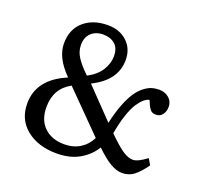

<svg xmlns="http://www.w3.org/2000/svg" viewBox="-126 -856 1061 1012"><g transform="rotate(20 405.0 -350.0)"><path d="M289.1 14.2Q185.5 14.2 119.9 -38.3Q54.2 -90.8 54.2 -181.2Q54.2 -317.4 210 -382.8Q127.9 -464.8 127.9 -543.9Q127.9 -624 179.4 -668.9Q231 -713.9 314 -713.9Q380.4 -713.9 422.1 -674.8Q463.9 -635.7 463.9 -573.2Q463.9 -458 334 -394L491.2 -231Q504.9 -292.5 522.9 -338.9Q541 -385.3 559.6 -412.8Q578.1 -440.4 600.1 -457.5Q622.1 -474.6 641.8 -480.7Q661.6 -486.8 684.1 -486.8Q716.3 -486.8 738.8 -467.8Q761.2 -448.7 761.2 -418Q761.2 -392.6 747.8 -374.8Q734.4 -356.9 711.9 -356.9Q700.2 -356.9 692.1 -360.1Q684.1 -363.3 677.2 -372.6Q670.4 -381.8 667.2 -388.4Q664.1 -395 656.7 -412.1Q656.2 -413.6 655.8 -414.3Q655.3 -415 654.8 -416.5Q654.3 -418 653.8 -418.9Q639.6 -416 624.5 -403.6Q609.4 -391.1 592.5 -366Q575.7 -340.8 560.3 -294.9Q544.9 -249 534.2 -188Q591.3 -131.8 622.1 -111.8Q652.8 -91.8 678.2 -91.8Q705.6 -91.8 754.9 -128.9L774.9 -95.2Q740.7 -47.9 712.9 -27.3Q685.1 -6.8 647.9 -6.8Q617.7 -6.8 582 -27.6Q546.4 -48.3 498 -95.2Q469.7 -47.4 417 -16.6Q364.3 14.2 289.1 14.2ZM299.8 -425.8Q352.5 -454.1 375.7 -492.7Q398.9 -531.2 398.9 -569.8Q398.9 -615.2 373.8 -637.2Q348.6 -659.2 308.1 -659.2Q265.6 -659.2 240.2 -634.8Q214.8 -610.4 214.8 -567.9Q214.8 -531.2 236.1 -498.8Q257.3 -466.3 299.8 -425.8ZM310.1 -44.9Q361.3 -44.9 398.7 -68.4Q436 -91.8 456.1 -132.8L242.2 -349.1Q155.8 -302.2 155.8 -198.2Q155.8 -125.5 198 -85.2Q240.2 -44.9 310.1 -44.9Z"/></g></svg>

Font: Literata Book
Style: Regular
Weight: 400
Designer: Latin by Veronika Burian and Jose Scaglione. Greek by Irene Vlachou. Cyrillic by Vera Evstafieva
Foundry: TypeTogether
Version: Version 2.003;PS 002.003;hotconv 1.0.88;makeotf.lib2.5.64775